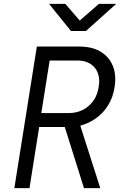

<svg xmlns="http://www.w3.org/2000/svg" viewBox="-20 -970 640 990"><path d="M54 0 170 -730H389Q454 -730 498 -704Q542 -678 561.5 -631Q581 -584 571 -522Q560 -447 513 -394.5Q466 -342 394 -322L497 0H413L314 -315H182L132 0ZM193 -387H334Q395 -387 437.5 -424Q480 -461 489 -523Q499 -584 468.5 -621Q438 -658 378 -658H236ZM346 -810 233 -950H317L391 -864L490 -950H579L423 -810Z"/></svg>

Font: JetBrains Mono NL Light
Style: Italic
Weight: 300
Italic angle: -9°
Designer: Philipp Nurullin, Konstantin Bulenkov
Foundry: JetBrains
Version: Version 2.304; ttfautohint (v1.8.4.7-5d5b)